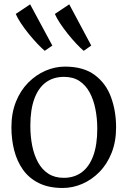

<svg xmlns="http://www.w3.org/2000/svg" viewBox="-20 -878 603 908"><path d="M34 -276Q34 -344 55.5 -397.2Q77 -450.5 113.5 -487.2Q150 -524 195 -543.5Q240 -563 287 -563Q375 -563 428.2 -523.2Q481.5 -483.5 505.2 -418Q529 -352.5 529 -276Q529 -208.5 507.8 -155Q486.5 -101.5 450 -64.5Q413.5 -27.5 368.5 -8.2Q323.5 11 276.5 11Q210.5 11 164 -12Q117.5 -35 89 -75Q60.5 -115 47.2 -166.8Q34 -218.5 34 -276ZM281.5 -37Q331 -37 366.5 -63.2Q402 -89.5 421 -141.2Q440 -193 440 -269Q440 -318 431.2 -362.2Q422.5 -406.5 404 -440.8Q385.5 -475 355.8 -494.8Q326 -514.5 282.5 -514.5Q232.5 -514.5 197 -488.5Q161.5 -462.5 142.5 -411Q123.5 -359.5 123.5 -283Q123.5 -233.5 132.2 -189.2Q141 -145 159.8 -110.5Q178.5 -76 208.8 -56.5Q239 -37 281.5 -37ZM191 -638Q177 -650 157 -671Q137 -692 116.2 -717.5Q95.5 -743 79 -768Q62.5 -793 54.5 -812L122.5 -857.5L227.5 -662.5L192 -638ZM375.5 -638Q361 -650 341.2 -671Q321.5 -692 301 -717.5Q280.5 -743 264 -768Q247.5 -793 239.5 -812L307.5 -857.5L411.5 -662.5L376.5 -638Z"/></svg>

Font: Merriweather 36pt Light
Style: Regular
Weight: 300
Designer: Eben Sorkin
Foundry: Eben Sorkin
Version: Version 2.100